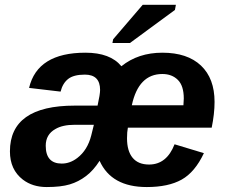

<svg xmlns="http://www.w3.org/2000/svg" viewBox="-20 -753 929 783"><path d="M501.5 -232.4Q498 -215.3 498 -189Q498 -137.2 520.8 -109.6Q543.5 -82 587.9 -82Q659.7 -82 691.9 -164.6L811.5 -128.4Q774.9 -50.8 720.7 -20.5Q666.5 9.8 578.6 9.8Q434.1 9.8 386.2 -97.2Q360.8 -57.6 331.1 -35.2Q300.3 -11.7 264.4 -1Q228.5 9.8 170.4 9.8Q112.8 9.8 73.2 -20.5Q20.5 -61 20.5 -135.7Q20.5 -322.3 284.7 -322.3H377.9Q388.2 -368.7 388.2 -386.2Q388.2 -448.7 326.2 -448.7Q280.3 -448.7 257.8 -430.9Q235.4 -413.1 227.1 -379.4L98.6 -394.5Q132.3 -538.1 328.6 -538.1Q429.7 -538.1 475.1 -482.9Q543.5 -538.1 642.1 -538.1Q744.1 -538.1 799.6 -485.6Q855 -433.1 855 -337.4Q855 -289.1 843.3 -232.4ZM517.6 -323.7H728L729.5 -351.1Q729.5 -403.3 705.3 -427.2Q681.2 -451.2 642.1 -451.2Q544.9 -451.2 517.6 -323.7ZM166.5 -158.7Q166.5 -85.9 231.9 -85.9Q265.6 -85.9 295.4 -108.9Q336.9 -140.6 352.1 -200.7L362.8 -244.1H284.2Q234.9 -244.1 205.6 -226.6Q166.5 -204.6 166.5 -158.7ZM693.4 -712.4 509.8 -577.6H438.5L441.4 -592.8L562 -733.4H697.3Z"/></svg>

Font: Arimo
Style: Bold Italic
Weight: 700
Italic angle: -12°
Designer: Steve Matteson
Foundry: Monotype Imaging Inc.
Version: Version 1.33